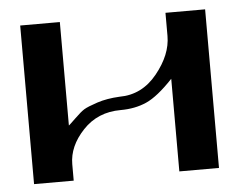

<svg xmlns="http://www.w3.org/2000/svg" viewBox="-42 -552 792 603"><g transform="rotate(-5 354.0 -250.0)"><path d="M333 -208Q260.7 -208 213.9 -158.2Q167 -108.4 167 -51.8V0H42V-500H167V-173.8Q168.9 -174.8 189 -194.3Q209 -213.9 220.2 -220.7Q231.4 -227.5 262.2 -237.8Q293 -248 333 -250Q404.3 -250 452.1 -309.1Q500 -368.2 500 -426.8V-500H625V0H500V-292Q451.2 -240.2 415 -224.1Q378.9 -208 333 -208Z"/></g></svg>

Font: okolaks
Style: Bold
Weight: 600
Width: 8
Version: Version 000.6.0